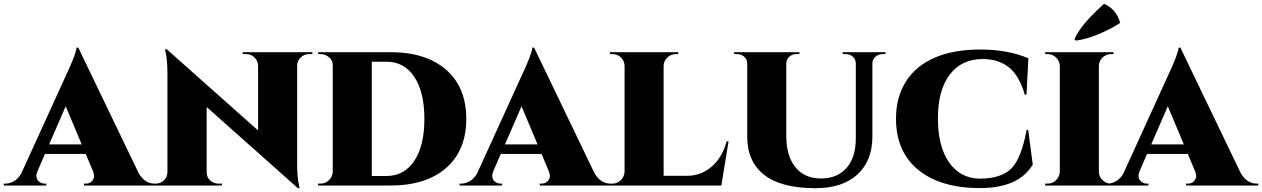

<svg xmlns="http://www.w3.org/2000/svg" viewBox="-59 -974 6626 1008"><path d="M753 -10H761V0H382V-10H391Q413 -10 424 -23.5Q435 -37 435 -48.5Q435 -60 430 -73L391 -166H177L137 -73Q132 -60 132 -52Q132 -44 135.5 -34.5Q139 -25 150.5 -17.5Q162 -10 175 -10H184V0H-39V-10H-30Q-7 -10 15.5 -23.5Q38 -37 53 -64L286 -575Q339 -687 343 -724H352L669 -65Q701 -10 753 -10ZM199 -216H370L286 -416Z M1563 -690Q1538 -690 1520 -672.5Q1502 -655 1501 -630V-114Q1501 -40 1511 0L1514 14H1505L1026 -412V-71Q1026 -35 1057 -18Q1071 -10 1087 -10H1106V0H740V-10H759Q784 -10 802 -27.5Q820 -45 820 -71V-590Q820 -660 810 -701L807 -715H817L1296 -289V-629Q1295 -655 1277 -672.5Q1259 -690 1234 -690H1215V-700H1581V-690Z M1990 0H1611V-10H1624Q1650 -10 1668.5 -28.5Q1687 -47 1688 -73V-633Q1688 -657 1668.5 -673.5Q1649 -690 1624 -690H1612L1611 -700H1990Q2178 -700 2283.5 -607.5Q2389 -515 2389 -350Q2389 -185 2283.5 -92.5Q2178 0 1990 0ZM1893 -650V-50H1970Q2063 -50 2116 -129.5Q2169 -209 2169 -350Q2169 -491 2116 -570.5Q2063 -650 1970 -650Z M3146 -10H3154V0H2775V-10H2784Q2806 -10 2817 -23.5Q2828 -37 2828 -48.5Q2828 -60 2823 -73L2784 -166H2570L2530 -73Q2525 -60 2525 -52Q2525 -44 2528.5 -34.5Q2532 -25 2543.5 -17.5Q2555 -10 2568 -10H2577V0H2354V-10H2363Q2386 -10 2408.5 -23.5Q2431 -37 2446 -64L2679 -575Q2732 -687 2736 -724H2745L3062 -65Q3094 -10 3146 -10ZM2592 -216H2763L2679 -416Z M3156 -10Q3182 -10 3200.5 -28.5Q3219 -47 3220 -73V-627Q3219 -664 3188 -682Q3173 -690 3156 -690H3143V-700H3502V-690H3489Q3463 -690 3444 -671.5Q3425 -653 3425 -627V-51H3548Q3621 -51 3677 -99Q3733 -147 3756 -232H3766L3728 0H3143V-10Z M4590 -690H4574Q4553 -690 4537.5 -676.5Q4522 -663 4521 -643V-257Q4521 -130 4442.5 -58Q4364 14 4222 14Q4042 14 3953 -56Q3864 -126 3864 -256V-640Q3864 -662 3848.5 -676Q3833 -690 3811 -690H3795V-700H4138V-690H4122Q4100 -690 4085 -676.5Q4070 -663 4069 -642V-260Q4069 -155 4117 -96Q4165 -37 4251 -37Q4337 -37 4385.5 -92.5Q4434 -148 4434 -247V-642Q4433 -663 4418 -676.5Q4403 -690 4381 -690H4365V-700H4590Z M4645 -351Q4645 -464 4697 -546Q4749 -628 4847.5 -671Q4946 -714 5089 -714Q5232 -714 5340 -668L5330 -477H5321Q5292 -578 5237 -621Q5182 -664 5100 -664Q4989 -664 4927 -582Q4865 -500 4865 -353.5Q4865 -207 4922.5 -123Q4980 -39 5082 -36Q5200 -36 5253 -92Q5303 -144 5331 -292H5339L5363 -110Q5289 14 5083.5 13.5Q4878 13 4761.5 -82.5Q4645 -178 4645 -351Z M5589 -761 5582 -768Q5611 -836 5707 -926Q5723 -941 5737 -954Q5801 -927 5822 -854Q5772 -821 5707 -794Q5642 -767 5589 -761ZM5441 -10Q5467 -10 5485.5 -28.5Q5504 -47 5505 -73V-628Q5504 -654 5485.5 -672Q5467 -690 5441 -690H5428V-700H5787V-690H5774Q5748 -690 5729.5 -672Q5711 -654 5710 -628V-73Q5710 -47 5729 -28.5Q5748 -10 5774 -10H5787V0H5428V-10Z M6539 -10H6547V0H6168V-10H6177Q6199 -10 6210 -23.5Q6221 -37 6221 -48.5Q6221 -60 6216 -73L6177 -166H5963L5923 -73Q5918 -60 5918 -52Q5918 -44 5921.5 -34.5Q5925 -25 5936.5 -17.5Q5948 -10 5961 -10H5970V0H5747V-10H5756Q5779 -10 5801.5 -23.5Q5824 -37 5839 -64L6072 -575Q6125 -687 6129 -724H6138L6455 -65Q6487 -10 6539 -10ZM5985 -216H6156L6072 -416Z"/></svg>

Font: Cinzel Decorative Black
Style: Regular
Weight: 900
Designer: Natanael Gama
Version: Version 1.002;PS 001.002;hotconv 1.0.56;makeotf.lib2.0.21325